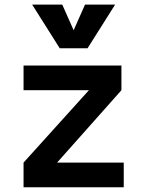

<svg xmlns="http://www.w3.org/2000/svg" viewBox="-20 -796 626 816"><path d="M80.1 0H505.9V-105H222.7L496.1 -412.6V-517.6H80.1V-412.6H357.9L80.1 -105ZM233.9 -590.8H352.1L469.2 -776.4H341.3L293 -667.5L244.6 -776.4H116.7Z"/></svg>

Font: Cascadia Code PL SemiBold
Style: Regular
Weight: 600
Monospace: yes
Designer: Aaron Bell
Foundry: Saja Typeworks
Version: Version 2404.023